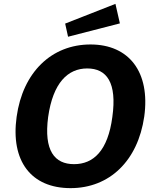

<svg xmlns="http://www.w3.org/2000/svg" viewBox="-20 -963 804 993"><path d="M577 -943 317 -841 332 -773 600 -842ZM345 10C546 10 693 -131 726 -360C758 -591 647 -733 448 -733C247 -733 98 -590 66 -359C34 -130 141 10 345 10ZM363 -114C262 -114 206 -184 229 -358C254 -535 331 -609 431 -609C532 -609 586 -536 561 -358C538 -183 463 -114 363 -114Z"/></svg>

Font: United Sans
Style: Bold Italic
Weight: 700
Italic angle: -8°
Designer: Pablo Impallari, Rodrigo Fuenzalida (Modified by Dan O. Williams)
Version: Version 1.000;PS 001.000;hotconv 1.0.88;makeotf.lib2.5.64775